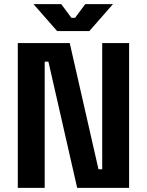

<svg xmlns="http://www.w3.org/2000/svg" viewBox="-20 -908 710 928"><path d="M66 0V-700H317L456 -90H474V-700H604V0H353L214 -610H196V0ZM256 -758 142 -888H276L325 -822H343L392 -888H526L412 -758Z"/></svg>

Font: Space 7353
Style: Regular
Weight: 400
Designer: Christine Claussen + Ruben Lyon  (Space 7353)
Version: Version 1.000;FEAKit 1.0